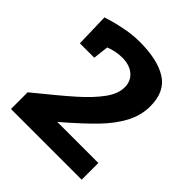

<svg xmlns="http://www.w3.org/2000/svg" viewBox="-193 -855 993 993"><g transform="rotate(45 303.5 -358.5)"><path d="M40 -122.1Q168.9 -226.1 235.4 -285.2Q301.8 -344.2 339.4 -396.2Q377 -448.2 377 -495.1Q377 -541 345 -568.1Q313 -595.2 259.8 -595.2Q235.8 -595.2 215.3 -591.1Q194.8 -586.9 182.4 -582.5Q169.9 -578.1 167 -577.1L157.2 -492.2H51.8L46.9 -676.8Q55.7 -679.7 88.9 -689.5Q122.1 -699.2 170.7 -708Q219.2 -716.8 267.1 -716.8Q397 -716.8 468.5 -671.4Q540 -626 540 -520Q540 -453.1 507.6 -391.6Q475.1 -330.1 416.5 -269.5Q357.9 -209 256.8 -122.1H557.1V0H40Z"/></g></svg>

Font: Kadwa
Style: Regular
Weight: 400
Designer: Sol Matas
Foundry: Sol Matas
Version: Version 1.000;PS 001.000;hotconv 1.0.70;makeotf.lib2.5.58329